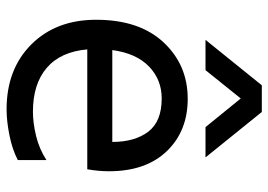

<svg xmlns="http://www.w3.org/2000/svg" viewBox="-136 -669 815 583"><g transform="rotate(90 271.5 -377.5)"><path d="M411 -311Q411 -379 380 -420Q349 -461 279 -461Q222 -461 182 -422.5Q142 -384 132 -311ZM312 10Q190 10 115 -65Q40 -140 40 -262Q40 -393 108.5 -466.5Q177 -540 280 -540Q378 -540 439 -476.5Q500 -413 500 -301Q500 -269 494 -235H130Q137 -154 186 -112Q235 -70 319 -70Q353 -70 392.5 -79.5Q432 -89 466 -111V-24Q433 -7 390 1.5Q347 10 312 10ZM458 -594H366L279 -701L193 -594H101L239 -765H320Z"/></g></svg>

Font: LXGW 975 Gothic SC
Style: Regular
Weight: 400
Version: Version 2.01;February 25, 2021